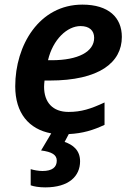

<svg xmlns="http://www.w3.org/2000/svg" viewBox="-20 -572 575 832"><path d="M176 240C279 240 327 191 327 127C327 78 295 55 260 43L278 9C339 6 384 -8 433 -31V-128C373 -100 332 -87 277 -87C208 -87 171 -129 171 -196C171 -205 172 -213 173 -223H195C410 -223 508 -301 508 -412C508 -496 451 -552 337 -552C150 -552 46 -376 46 -198C46 -82 105 -12 202 6L158 80C205 86 226 99 226 124C226 153 206 169 164 169C147 169 126 165 113 161V231C126 236 150 240 176 240ZM204 -311H188C209 -401 271 -459 329 -459C367 -459 388 -440 388 -408C388 -348 319 -311 204 -311Z"/></svg>

Font: Noto Sans SemiBold
Style: Italic
Weight: 600
Italic angle: -12°
Designer: Monotype Design Team
Foundry: Monotype Imaging Inc.
Version: Version 2.013